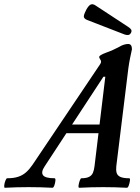

<svg xmlns="http://www.w3.org/2000/svg" viewBox="-97 -885 660 908"><path d="M-74 3Q-78 3 -77 -8Q-76 -19 -71.5 -30.5Q-67 -42 -63 -42Q-32 -42 -11 -49Q10 -56 26 -70Q42 -84 57 -106L377 -582Q379 -585 380 -588Q381 -591 381 -593Q381 -596 380 -598.5Q379 -601 377 -604Q375 -607 373.5 -610Q372 -613 372 -615Q372 -620 380.5 -625Q389 -630 405 -636Q422 -642 437.5 -649Q453 -656 466 -663Q479 -671 490 -674Q501 -677 509 -677Q527 -677 527 -652Q523 -633 518.5 -612Q514 -591 510 -562L453 -99Q451 -81 454.5 -68Q458 -55 472 -48.5Q486 -42 514 -42Q519 -42 517.5 -30.5Q516 -19 512 -8Q508 3 503 3Q446 0 391 0Q335 0 278 3Q273 3 274.5 -8Q276 -19 280 -30.5Q284 -42 288 -42Q311 -42 324 -48.5Q337 -55 342.5 -68Q348 -81 350 -99L401 -522H392L114 -98Q96 -71 106.5 -56.5Q117 -42 161 -42Q166 -42 165 -30.5Q164 -19 160 -8Q156 3 151 3Q94 0 39 0Q-18 0 -74 3ZM185 -255 214 -296H430L423 -255ZM492 -722 314 -791Q298 -798 299.5 -809Q301 -820 311 -839Q322 -859 332 -863.5Q342 -868 355 -859L509 -758Q520 -751 523.5 -744.5Q527 -738 522 -729Q517 -720 508.5 -719.5Q500 -719 492 -722Z"/></svg>

Font: Junicode VF
Style: Italic
Weight: 400
Italic angle: -11°
Designer: Peter S. Baker
Version: Version 2.209